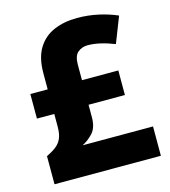

<svg xmlns="http://www.w3.org/2000/svg" viewBox="-108 -811 795 898"><g transform="rotate(-15 289.0 -362.0)"><path d="M347 -724Q401 -724 450.5 -713Q500 -702 541 -684L492 -559Q418 -588 363 -588Q335 -588 315 -571.5Q295 -555 295 -512V-437H471V-318H295V-258Q295 -207 270.5 -181Q246 -155 219 -142H560V0H45V-136Q72 -149 91 -163.5Q110 -178 119.5 -199.5Q129 -221 129 -257V-318H45V-437H129V-515Q129 -590 157.5 -636Q186 -682 235.5 -703Q285 -724 347 -724Z"/></g></svg>

Font: Noto Sans Malayalam ExtraBold
Style: Regular
Weight: 800
Designer: Jelle Bosma - Monotype Design Team
Foundry: Monotype Imaging Inc.
Version: Version 2.104; ttfautohint (v1.8.4.7-5d5b)